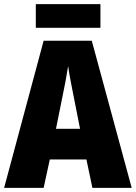

<svg xmlns="http://www.w3.org/2000/svg" viewBox="-20 -979 660 933"><path d="M468 -959H154V-844H468ZM429 -66H620L426 -781H192L0 -66H192L222 -204H400ZM340 -500 369 -353H252L282 -502C293 -553 305 -617 311 -658C317 -615 330 -549 340 -500Z"/></svg>

Font: Noto Sans Malayalam UI Condensed Black
Style: Regular
Weight: 900
Width: 3
Designer: Jelle Bosma - Monotype Design Team
Foundry: Monotype Imaging Inc.
Version: Version 2.104